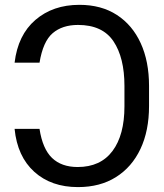

<svg xmlns="http://www.w3.org/2000/svg" viewBox="-20 -757 671 787"><path d="M39.8 -228.7H142Q154.5 -147 193.2 -109.7Q231.9 -72.4 298.3 -72.4Q392 -72.4 441.1 -138Q490.1 -203.5 490.1 -321V-404.8Q490.1 -520.6 445.1 -587.7Q400.2 -654.8 299.7 -654.8Q235.4 -654.8 195.8 -620.9Q156.2 -587 142 -500H39.8Q53.3 -613.6 125.2 -675.4Q197.1 -737.2 305.4 -737.2Q395.2 -737.2 459 -695.8Q522.7 -654.5 556.8 -579.9Q590.9 -505.3 590.9 -404.8V-322.4Q590.9 -221.2 555.8 -146.7Q520.6 -72.1 455.4 -31.1Q390.3 9.9 299.7 9.9Q190 9.9 120.6 -52.7Q51.1 -115.4 39.8 -228.7Z"/></svg>

Font: Inter Zeller
Style: Regular
Weight: 400
Designer: Rasmus Andersson; Joe Bland
Foundry: zeller
Version: Version 3.015;git-dec3a8cb1